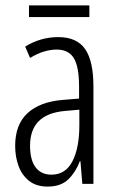

<svg xmlns="http://www.w3.org/2000/svg" viewBox="-20 -679 431 709"><path d="M195 -542Q264 -542 294.5 -497.5Q325 -453 325 -360V0H284L277 -84H275Q260 -44 232.5 -17Q205 10 156 10Q114 10 87.5 -11Q61 -32 48.5 -66Q36 -100 36 -140Q36 -219 81.5 -261Q127 -303 211 -310L272 -315V-358Q272 -433 252.5 -464.5Q233 -496 189 -496Q168 -496 143.5 -489Q119 -482 91 -465L73 -507Q130 -542 195 -542ZM217 -269Q91 -257 91 -141Q91 -88 111.5 -61Q132 -34 170 -34Q222 -34 247.5 -83.5Q273 -133 273 -216V-274ZM310 -659V-616H87V-659Z"/></svg>

Font: Noto Sans Hebrew ExtraCondensed Light
Style: Regular
Weight: 300
Width: 2
Designer: Monotype Design Team
Foundry: Monotype Imaging Inc.
Version: Version 2.004; ttfautohint (v1.8.4.7-5d5b)